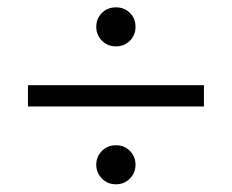

<svg xmlns="http://www.w3.org/2000/svg" viewBox="-20 -576 621 513"><path d="M54.7 -348.4H524.9V-291.6H54.7ZM289.8 -83.6Q267.4 -83.6 252.3 -99.1Q237.2 -114.5 237.2 -135.7Q237.2 -157.4 252.3 -172.7Q267.4 -187.9 289.8 -187.9Q312.2 -187.9 327.2 -172.7Q342.1 -157.4 342.1 -135.7Q342.1 -114.5 327.2 -99.1Q312.2 -83.6 289.8 -83.6ZM289.8 -452.1Q267.4 -452.1 252.3 -467.3Q237.2 -482.6 237.2 -504.3Q237.2 -526.5 252.3 -541.4Q267.4 -556.4 289.8 -556.4Q312.2 -556.4 327.2 -541.4Q342.1 -526.5 342.1 -504.3Q342.1 -482.6 327.2 -467.3Q312.2 -452.1 289.8 -452.1Z"/></svg>

Font: Murecho Thin
Style: Regular
Weight: 100
Designer: Neil Summerour
Foundry: Positype
Version: Version 1.010